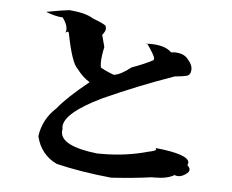

<svg xmlns="http://www.w3.org/2000/svg" viewBox="-47 -726 879 729"><g transform="rotate(5 392.5 -361.0)"><path d="M402 -51Q289 -62 192 -85Q130 -114 113 -184Q122 -250 173 -296Q207 -339 289 -405Q262 -421 239 -452Q216 -472 194 -585Q192 -589 189 -589Q186 -589 181 -584Q184 -591 184 -598Q184 -616 166 -641Q140 -642 103 -656V-657Q161 -668 189 -671Q252 -666 281 -647Q332 -628 332 -621L331 -620Q333 -617 333 -613Q333 -603 321 -588L333 -543Q325 -506 325 -483Q325 -472 327 -464Q350 -451 378 -441Q404 -444 443 -475Q491 -492 524 -510L525 -516Q525 -527 492 -573L495 -568L487 -569L505 -570Q563 -570 587 -545L600 -546Q637 -546 653 -524Q670 -505 670 -488Q670 -481 668 -475Q665 -464 652.5 -461Q640 -458 609 -455Q472 -407 342 -348Q201 -280 201 -227L202 -219L201 -209Q201 -154 340 -138H360Q451 -138 536 -162Q563 -167 563 -173Q563 -176 560 -178Q689 -165 689 -133Q689 -129 686 -124Q696 -115 696 -107Q696 -98 684 -90Q669 -79 655 -79Q648 -79 641 -82Q616 -66 566 -66H555Q493 -57 402 -51Z"/></g></svg>

Font: Xiangcui Kesong Xiangcui Kesong
Style: Regular
Weight: 400
Version: Version 1.501;March 28, 2024;FontCreator 14.0.0.2814 64-bit